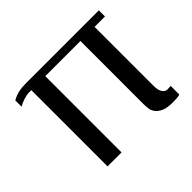

<svg xmlns="http://www.w3.org/2000/svg" viewBox="-119 -638 796 796"><g transform="rotate(-45 279.5 -239.5)"><path d="M107 0H189V-447H395V-79Q395 -67 396.5 -52.5Q398 -38 407 -25.5Q416 -13 434.5 -4.5Q453 4 488 4Q513 4 528 0V-51L513 -50Q500 -49 493 -55.5Q486 -62 482.5 -71Q479 -80 478.5 -90Q478 -100 478 -106V-447H539V-483H111Q89 -483 70.5 -479.5Q52 -476 30 -464V-427Q43 -435 61.5 -441Q80 -447 94 -447H107Z"/></g></svg>

Font: Tenor Sans
Style: Regular
Weight: 400
Designer: Denis Masharov
Foundry: Denis Masharov
Version: Version 1.1